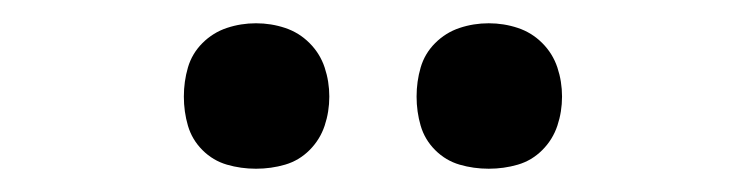

<svg xmlns="http://www.w3.org/2000/svg" viewBox="-20 -785 640 165"><path d="M400 -640Q387 -640 375 -643.5Q363 -647 354 -656Q345 -665 341.5 -677Q338 -689 338 -702Q338 -715 341.5 -727Q345 -739 354 -748Q363 -757 375 -761Q387 -765 400 -765Q413 -765 425 -761Q437 -757 446 -748Q455 -739 459 -727Q463 -715 463 -702Q463 -689 459 -677Q455 -665 446 -656Q437 -647 425 -643.5Q413 -640 400 -640ZM200 -640Q187 -640 175 -643.5Q163 -647 154 -656Q145 -665 141.5 -677Q138 -689 138 -702Q138 -715 141.5 -727Q145 -739 154 -748Q163 -757 175 -761Q187 -765 200 -765Q213 -765 225 -761Q237 -757 246 -748Q255 -739 259 -727Q263 -715 263 -702Q263 -689 259 -677Q255 -665 246 -656Q237 -647 225 -643.5Q213 -640 200 -640Z"/></svg>

Font: Monocode
Style: Regular
Weight: 400
Designer: Belleve Invis
Foundry: Belleve Invis
Version: Version 16.1.0; ttfautohint (v1.8.4)